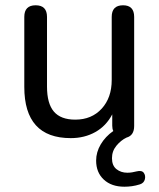

<svg xmlns="http://www.w3.org/2000/svg" viewBox="-20 -514 603 727"><path d="M405 -81Q382 -37 341 -14Q300 9 248 9Q72 9 72 -185V-450Q72 -494 115 -494Q158 -494 158 -450V-186Q158 -122 184 -91.5Q210 -61 265 -61Q327 -61 365 -102.5Q403 -144 403 -211V-450Q403 -494 446 -494Q488 -494 488 -450V-37Q488 -1 459 7Q438 17 421 37.5Q404 58 404 85Q404 113 421 126.5Q438 140 462 140Q472 140 480.5 138.5Q489 137 497 135Q517 130 524.5 140.5Q532 151 528.5 165Q525 179 510 184Q494 189 479.5 191Q465 193 451 193Q402 193 373 166Q344 139 344 94Q344 62 361.5 32.5Q379 3 409 -18Q405 -26 405 -38Z"/></svg>

Font: Chiron GoRound TC N
Style: Regular
Weight: 350
Designer: Ryoko NISHIZUKA 西塚涼子 (kana, bopomofo & ideographs); Paul D. Hunt (Latin, Greek & Cyrillic); Sandoll Communications 산돌커뮤니
Foundry: Adobe
Version: Version 1.000;hotconv 1.1.1;makeotfexe 2.6.0